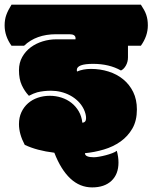

<svg xmlns="http://www.w3.org/2000/svg" viewBox="-62 -670 659 830"><path d="M270 -367.2Q270 -366.2 270.3 -364.7Q270.5 -363.3 271 -360.8Q297.4 -372.1 331.1 -372.1Q371.1 -372.1 407 -360.8Q442.9 -349.6 470.2 -327.4Q497.6 -305.2 513.7 -272.5Q529.8 -239.7 529.8 -196.8Q529.8 -148.4 510.3 -114.5Q490.7 -80.6 459 -58.1Q427.2 -35.6 387 -23.7Q346.7 -11.7 305.2 -7.8Q305.2 9.8 343.8 9.8Q352.5 9.8 366.7 7.3Q380.9 4.9 395.5 1Q410.2 -2.9 423.1 -7.8Q436 -12.7 442.9 -18.1Q450.2 8.3 450.2 32.7Q450.2 83 419.9 111.6Q389.6 140.1 336.4 140.1Q283.2 140.1 242.2 101.8Q201.2 63.5 172.9 -9.8Q96.7 -19 44.9 -43.9Q20 -90.8 20 -133.3Q20 -162.1 30.5 -184.8Q41 -207.5 59.1 -223.4Q77.1 -239.3 101.6 -247.6Q126 -255.9 153.3 -255.9Q179.7 -255.9 203.9 -248Q228 -240.2 247.1 -225.1Q266.1 -210 278.6 -188.5Q291 -167 293.9 -139.6Q310.1 -140.6 310.1 -159.2Q310.1 -176.8 300.3 -197.8Q290.5 -217.8 275.1 -232.7Q259.8 -247.6 241 -257.6Q222.2 -267.6 201.2 -272.7Q180.2 -277.8 158.7 -277.8Q126.5 -277.8 99.1 -271Q90.8 -268.6 81.8 -264.9Q72.8 -261.2 63 -255.9Q44.4 -275.4 32.2 -301.8Q20 -328.1 20 -366.2Q20 -398.9 34.2 -423.8Q48.3 -448.7 71 -465.6Q93.8 -482.4 122.6 -491.2Q151.4 -500 180.7 -500H264.2Q264.6 -500.5 264.6 -504.4Q264.6 -522 238.3 -522H180.7Q94.2 -522 42 -472.2H-12.2Q-42 -513.7 -42 -560.1Q-42 -585 -34.9 -605Q-27.8 -625 -12.2 -649.9H546.9Q554.7 -638.2 560.5 -627.7Q566.4 -617.2 570.1 -606.4Q573.7 -595.7 575.4 -584.5Q577.1 -573.2 577.1 -560.1Q577.1 -514.2 546.9 -472.2H491.2V-421.9Q491.2 -402.8 482.4 -387Q473.6 -371.1 460.9 -365.2Q410.2 -394 340.3 -394Q270 -394 270 -367.2Z"/></svg>

Font: Modak sl
Style: Regular
Weight: 400
Designer: Sarang Kulkarni, Maithili Shingre, Noopur Datye
Foundry: Ek Type
Version: Version 1.036;PS Version 1.000;hotconv 1.0.79;makeotf.lib2.5